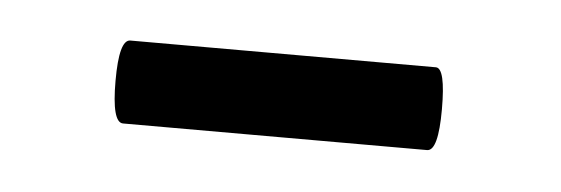

<svg xmlns="http://www.w3.org/2000/svg" viewBox="-23 -328 365 125"><g transform="rotate(5 159.0 -266.0)"><path d="M59.1 -238.8Q51.8 -238.8 51.8 -266.1Q51.8 -293 59.1 -293H258.8Q265.1 -293 265.1 -266.1Q265.1 -238.8 257.8 -238.8Z"/></g></svg>

Font: Junicode SmCond Light
Style: Regular
Weight: 300
Width: 4
Designer: Peter S. Baker
Version: Version 2.206